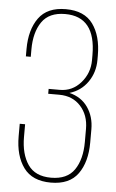

<svg xmlns="http://www.w3.org/2000/svg" viewBox="-52 -741 475 783"><g transform="rotate(5 185.5 -350.0)"><path d="M332 -528V-510Q332 -459 304.5 -419.5Q277 -380 230 -366Q279 -354 305.5 -316Q332 -278 332 -226V-172Q332 -92 297 -43.5Q262 5 186 5Q110 5 74.5 -43.5Q39 -92 39 -172V-223H61V-171Q61 -101 90.5 -58Q120 -15 185 -15Q251 -15 280.5 -58Q310 -101 310 -172V-226Q310 -282 277 -318.5Q244 -355 189 -355H144V-375H190Q241 -375 275.5 -414.5Q310 -454 310 -507V-528Q310 -685 185 -685Q119 -685 89.5 -642Q60 -599 60 -529V-499H40V-529Q40 -608 75 -656.5Q110 -705 186 -705Q262 -705 297 -656.5Q332 -608 332 -528Z"/></g></svg>

Font: Bebas Neue Light
Style: Regular
Weight: 300
Designer: Ryoichi Tsunekawa
Foundry: Ryoichi Tsunekawa
Version: Version 1.003;PS 001.003;hotconv 1.0.70;makeotf.lib2.5.58329